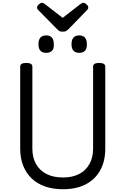

<svg xmlns="http://www.w3.org/2000/svg" viewBox="-20 -1349 906 1388"><path d="M436 19Q363 19 306 -1Q249 -21 209 -59Q169 -97 147.5 -151.5Q126 -206 126 -274V-867Q126 -881 137 -887.5Q148 -894 170 -894Q192 -894 203 -887.5Q214 -881 214 -867V-274Q214 -210 240.5 -163Q267 -116 316.5 -91Q366 -66 436 -66Q504 -66 552 -91Q600 -116 626.5 -163Q653 -210 653 -274V-867Q653 -881 664 -887.5Q675 -894 697 -894Q741 -894 741 -867V-274Q741 -183 704 -117Q667 -51 599 -16Q531 19 436 19ZM314 -967Q286 -967 272 -982.5Q258 -998 258 -1029Q258 -1061 272 -1077Q286 -1093 314 -1093Q342 -1093 355.5 -1077Q369 -1061 369 -1029Q371 -998 356.5 -982.5Q342 -967 314 -967ZM553 -967Q525 -967 511 -982.5Q497 -998 497 -1029Q497 -1061 511 -1077Q525 -1093 553 -1093Q580 -1093 594 -1077Q608 -1061 608 -1029Q609 -998 594.5 -982.5Q580 -967 553 -967ZM583 -1329Q593 -1329 605.5 -1317.5Q618 -1306 618 -1295Q618 -1293 617.5 -1289Q617 -1285 612 -1279L477 -1140Q470 -1134 461.5 -1127Q453 -1120 433 -1120Q414 -1120 405.5 -1127Q397 -1134 391 -1140L254 -1279Q249 -1285 248.5 -1289Q248 -1293 248 -1295Q248 -1306 261 -1317.5Q274 -1329 283 -1329Q290 -1329 295.5 -1325.5Q301 -1322 308 -1317L433 -1220L558 -1317Q566 -1322 571 -1325.5Q576 -1329 583 -1329Z"/></svg>

Font: Playwrite HR Lijeva
Style: Regular
Weight: 400
Designer: Veronika Burian, José Scaglione
Foundry: TypeTogether
Version: Version 1.002